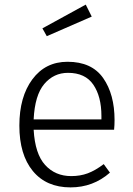

<svg xmlns="http://www.w3.org/2000/svg" viewBox="-20 -802 575 833"><path d="M286 11Q181 11 122.5 -60Q64 -131 64 -257Q64 -382 120.5 -458Q177 -534 273 -534Q378 -534 427.5 -463.5Q477 -393 477 -281Q477 -259 475 -239H126Q132 -134 176 -86Q220 -38 289 -38Q328 -38 360.5 -50Q393 -62 430 -90L457 -53Q384 11 286 11ZM420 -284V-299Q420 -383 385 -434.5Q350 -486 275 -486Q213 -486 172 -437.5Q131 -389 126 -284ZM183 -645 164 -679 352 -782 378 -730Z"/></svg>

Font: Trujillo Light
Style: Regular
Weight: 300
Designer: Fira Sans original fonts by bBox Type GmbH, Carrois Corporate GbR, & Edenspiekermann AG / Changes by Cristiano Sobral
Foundry: Fira Sans original fonts by bBox Type GmbH, Carrois Corporate GbR, & Edenspiekermann AG / Changes by Cristiano Sobral
Version: Version 4.301;July 28, 2020;FontCreator 13.0.0.2655 64-bit